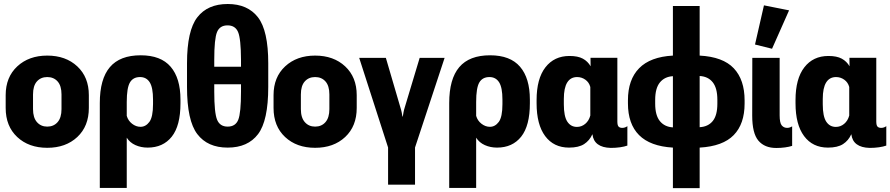

<svg xmlns="http://www.w3.org/2000/svg" viewBox="-20 -740 4516 974"><path d="M8.8 -192.4Q8.8 -99.6 67.4 -44.9Q126 9.8 219.7 9.8Q313.5 9.8 372.1 -44.9Q430.7 -99.6 430.7 -192.4V-257.3Q430.7 -348.6 372.1 -403.3Q313.5 -458 219.7 -458Q126.5 -458 67.6 -403.3Q8.8 -348.6 8.8 -257.3ZM147.5 -260.7Q147.5 -304.7 167.2 -326.9Q187 -349.1 219.7 -349.1Q252.4 -349.1 272.2 -326.9Q292 -304.7 292 -260.7V-186.5Q292 -143.1 272.2 -120.4Q252.4 -97.7 219.7 -97.7Q187.5 -97.7 167.5 -120.4Q147.5 -143.1 147.5 -186.5Z M486.3 213.4H623V-41.5Q638.7 -16.6 667 -3.9Q695.3 8.8 729 8.8Q807.1 8.8 851.3 -46.6Q895.5 -102.1 895.5 -215.8V-234.9Q895.5 -343.3 845.7 -401.4Q795.9 -459.5 693.8 -459.5Q588.4 -459.5 537.4 -399.4Q486.3 -339.4 486.3 -217.3ZM692.9 -96.7Q669.9 -96.7 649.9 -112.3Q629.9 -127.9 623 -152.3V-222.7Q623 -294.4 639.2 -321.8Q655.3 -349.1 690.4 -349.1Q722.7 -349.1 739.5 -322.5Q756.3 -295.9 756.3 -234.9V-211.9Q756.3 -146.5 737.8 -121.6Q719.2 -96.7 692.9 -96.7Z M1134.8 8.8Q1237.3 8.8 1289.1 -59.6Q1340.8 -127.9 1340.8 -298.8V-418.9Q1340.8 -585 1288.6 -652.3Q1236.3 -719.7 1135.3 -719.7Q1033.2 -719.7 981 -652.3Q928.7 -585 928.7 -418.9V-298.8Q928.7 -127.9 981 -59.6Q1033.2 8.8 1134.8 8.8ZM1134.8 -97.7Q1095.7 -97.7 1081.3 -132.6Q1066.9 -167.5 1066.9 -275.4V-436.5Q1066.9 -543.9 1081.1 -577.6Q1095.2 -611.3 1134.3 -611.3Q1173.3 -611.3 1187.7 -577.6Q1202.1 -543.9 1202.6 -436.5V-275.4Q1202.6 -167.5 1188.7 -132.6Q1174.8 -97.7 1134.8 -97.7ZM983.4 -312.5H1284.2V-401.4H983.4Z M1367.7 -192.4Q1367.7 -99.6 1426.3 -44.9Q1484.9 9.8 1578.6 9.8Q1672.4 9.8 1731 -44.9Q1789.6 -99.6 1789.6 -192.4V-257.3Q1789.6 -348.6 1731 -403.3Q1672.4 -458 1578.6 -458Q1485.4 -458 1426.5 -403.3Q1367.7 -348.6 1367.7 -257.3ZM1506.3 -260.7Q1506.3 -304.7 1526.1 -326.9Q1545.9 -349.1 1578.6 -349.1Q1611.3 -349.1 1631.1 -326.9Q1650.9 -304.7 1650.9 -260.7V-186.5Q1650.9 -143.1 1631.1 -120.4Q1611.3 -97.7 1578.6 -97.7Q1546.4 -97.7 1526.4 -120.4Q1506.3 -143.1 1506.3 -186.5Z M1948.7 196.8H2085.4V8.3L2235.4 -446.3H2108.9L2033.2 -194.8Q2029.3 -183.1 2026.9 -169.9Q2024.4 -156.7 2023.4 -148.9H2021.5Q2020.5 -156.7 2017.8 -169.9Q2015.1 -183.1 2011.2 -194.8L1937.5 -446.3H1802.2L1948.7 8.3Z M2258.8 213.4H2395.5V-41.5Q2411.1 -16.6 2439.5 -3.9Q2467.8 8.8 2501.5 8.8Q2579.6 8.8 2623.8 -46.6Q2668 -102.1 2668 -215.8V-234.9Q2668 -343.3 2618.2 -401.4Q2568.4 -459.5 2466.3 -459.5Q2360.8 -459.5 2309.8 -399.4Q2258.8 -339.4 2258.8 -217.3ZM2465.3 -96.7Q2442.4 -96.7 2422.4 -112.3Q2402.3 -127.9 2395.5 -152.3V-222.7Q2395.5 -294.4 2411.6 -321.8Q2427.7 -349.1 2462.9 -349.1Q2495.1 -349.1 2512 -322.5Q2528.8 -295.9 2528.8 -234.9V-211.9Q2528.8 -146.5 2510.3 -121.6Q2491.7 -96.7 2465.3 -96.7Z M2866.7 8.8Q2915.5 8.8 2943.1 -9Q2970.7 -26.9 2984.9 -58.6H2985.4Q2989.3 -25.4 3012.7 -8.1Q3036.1 9.3 3078.6 10.3Q3103.5 10.3 3125.7 7.1Q3147.9 3.9 3162.6 -1.5V-100.1Q3157.7 -96.2 3151.1 -93.8Q3144.5 -91.3 3136.7 -91.3Q3124 -91.3 3117.9 -97.9Q3111.8 -104.5 3111.8 -124V-446.8H2975.6L2976.1 -403.8Q2961.9 -428.7 2936.8 -442.4Q2911.6 -456.1 2869.1 -456.1Q2791.5 -456.1 2746.8 -398.4Q2702.1 -340.8 2702.1 -232.4V-216.3Q2702.1 -107.9 2745.6 -49.6Q2789.1 8.8 2866.7 8.8ZM2906.7 -96.2Q2875.5 -96.2 2857.9 -123Q2840.3 -149.9 2840.3 -210.9V-237.8Q2840.3 -293.9 2857.4 -321.5Q2874.5 -349.1 2907.7 -349.1Q2930.7 -349.1 2949.5 -335.7Q2968.3 -322.3 2974.6 -298.8V-153.8Q2967.3 -127 2948.7 -111.6Q2930.2 -96.2 2906.7 -96.2Z M3393.6 214.4H3529.3V8.8Q3647 2 3702.1 -54.7Q3757.3 -111.3 3757.3 -214.8V-230.5Q3757.3 -335.4 3702.4 -393.6Q3647.5 -451.7 3529.3 -458V-709.5H3393.6V-458Q3278.8 -451.7 3222.2 -393.8Q3165.5 -335.9 3165.5 -231.4V-215.8Q3165.5 -111.3 3221.9 -54.7Q3278.3 2 3393.6 8.8ZM3393.6 -93.8Q3351.6 -96.2 3327.6 -125.5Q3303.7 -154.8 3303.7 -213.9V-233.4Q3303.7 -292.5 3327.6 -321.8Q3351.6 -351.1 3393.6 -353.5ZM3529.3 -354.5Q3572.3 -352.1 3595.7 -322.5Q3619.1 -293 3619.1 -233.9V-213.9Q3619.1 -154.8 3595.7 -126Q3572.3 -97.2 3529.3 -94.7Z M3918 10.7Q3940.9 10.7 3962.2 7.8Q3983.4 4.9 3998.5 0V-99.1Q3992.7 -95.2 3986.1 -93.3Q3979.5 -91.3 3973.1 -91.3Q3956.1 -91.3 3945.6 -104Q3935.1 -116.7 3935.1 -154.8V-446.3H3796.4L3795.9 -153.3Q3795.9 -63.5 3827.4 -26.4Q3858.9 10.7 3918 10.7ZM3896.5 -492.7 3982.9 -687.5 3855.5 -712.9 3810.1 -514.2Z M4180.2 8.8Q4229 8.8 4256.6 -9Q4284.2 -26.9 4298.3 -58.6H4298.8Q4302.7 -25.4 4326.2 -8.1Q4349.6 9.3 4392.1 10.3Q4417 10.3 4439.2 7.1Q4461.4 3.9 4476.1 -1.5V-100.1Q4471.2 -96.2 4464.6 -93.8Q4458 -91.3 4450.2 -91.3Q4437.5 -91.3 4431.4 -97.9Q4425.3 -104.5 4425.3 -124V-446.8H4289.1L4289.6 -403.8Q4275.4 -428.7 4250.2 -442.4Q4225.1 -456.1 4182.6 -456.1Q4105 -456.1 4060.3 -398.4Q4015.6 -340.8 4015.6 -232.4V-216.3Q4015.6 -107.9 4059.1 -49.6Q4102.5 8.8 4180.2 8.8ZM4220.2 -96.2Q4189 -96.2 4171.4 -123Q4153.8 -149.9 4153.8 -210.9V-237.8Q4153.8 -293.9 4170.9 -321.5Q4188 -349.1 4221.2 -349.1Q4244.1 -349.1 4262.9 -335.7Q4281.7 -322.3 4288.1 -298.8V-153.8Q4280.8 -127 4262.2 -111.6Q4243.7 -96.2 4220.2 -96.2Z"/></svg>

Font: Roboto Flex Super Cond Bold
Style: Regular
Weight: 700
Width: 3
Designer: Berlow after Robertson
Foundry: Google
Version: Version 3.000